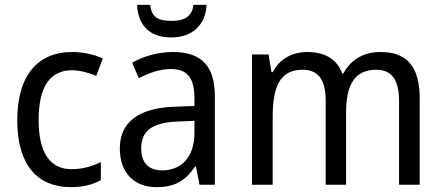

<svg xmlns="http://www.w3.org/2000/svg" viewBox="-20 -760 1821 790"><path d="M271 10C321 10 362 0 395 -19V-93C360 -76 321 -64 274 -64C184 -64 139 -134 139 -266C139 -401 184 -471 277 -471C308 -471 347 -460 376 -448L403 -519C372 -535 325 -546 276 -546C140 -546 51 -455 51 -265C51 -78 137 10 271 10Z M830 -740H776C770 -689 734 -674 687 -674C633 -674 603 -688 598 -740H544C548 -656 595 -606 685 -606C773 -606 826 -659 830 -740ZM692 -546C628 -546 569 -528 524 -502L551 -438C593 -460 637 -476 684 -476C747 -476 780 -443 780 -357V-324L700 -321C548 -316 473 -256 473 -149C473 -49 532 10 624 10C701 10 743 -17 783 -75H786L801 0H864V-364C864 -486 811 -546 692 -546ZM712 -260 780 -263V-213C780 -111 724 -59 647 -59C595 -59 561 -87 561 -149C561 -218 601 -256 712 -260Z M1546 -546C1480 -546 1425 -518 1393 -458H1388C1367 -515 1319 -546 1244 -546C1184 -546 1131 -519 1102 -463H1097L1085 -536H1017V0H1102V-279C1102 -400 1130 -473 1225 -473C1289 -473 1320 -433 1320 -346V0H1404V-296C1404 -411 1439 -473 1528 -473C1591 -473 1622 -432 1622 -345V0H1707V-353C1707 -487 1654 -546 1546 -546Z"/></svg>

Font: Noto Sans Lao UI SemCond
Style: Regular
Weight: 400
Width: 4
Designer: Monotype Design Team
Foundry: Monotype Imaging Inc.
Version: Version 2.000